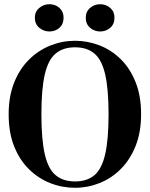

<svg xmlns="http://www.w3.org/2000/svg" viewBox="-20 -872 709 909"><path d="M335 17Q274 17 218 -5Q162 -27 117.5 -70.5Q73 -114 47 -179Q21 -244 21 -331Q21 -416 47 -481Q73 -546 117.5 -590Q162 -634 218.5 -656.5Q275 -679 335 -679Q395 -679 451.5 -657Q508 -635 552 -591.5Q596 -548 622 -483Q648 -418 648 -331Q648 -246 622 -181Q596 -116 552 -72Q508 -28 452 -5.5Q396 17 335 17ZM335 -13Q392 -13 427 -42.5Q462 -72 478 -142Q494 -212 494 -331Q494 -450 478 -519.5Q462 -589 427 -618.5Q392 -648 335 -648Q279 -648 243.5 -618.5Q208 -589 192 -519.5Q176 -450 176 -331Q176 -212 192 -142Q208 -72 243.5 -42.5Q279 -13 335 -13ZM214 -723Q187 -723 166 -740.5Q145 -758 145 -788Q145 -817 166 -834.5Q187 -852 214 -852Q242 -852 261.5 -834.5Q281 -817 281 -788Q281 -758 261.5 -740.5Q242 -723 214 -723ZM454 -723Q427 -723 406.5 -740.5Q386 -758 386 -788Q386 -817 406.5 -834.5Q427 -852 454 -852Q482 -852 502 -834.5Q522 -817 522 -788Q522 -758 502 -740.5Q482 -723 454 -723Z"/></svg>

Font: DeepMind Serif Text
Style: Regular
Weight: 400
Designer: Frank Grießhammer / Modifications: Colophon Foundry
Foundry: Colophon Foundry
Version: Version 5.003; ttfautohint (v1.8.2)